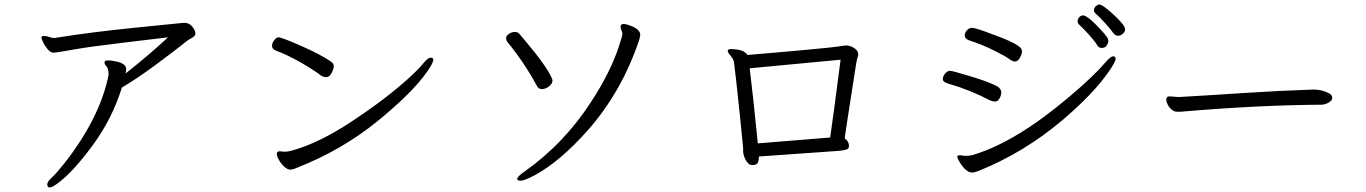

<svg xmlns="http://www.w3.org/2000/svg" viewBox="-20 -783 6040 849"><path d="M163 -616Q163 -624 174.5 -624Q186 -624 198 -619.5Q210 -615 217 -615H221Q382 -641 577.5 -660.5Q773 -680 791 -682H796Q822 -682 838 -654Q844 -644 844 -633Q844 -622 817 -609Q811 -606 782 -582.5Q753 -559 668.5 -496.5Q584 -434 519 -396Q477 -260 392 -143.5Q307 -27 240 24Q211 46 200 46Q189 46 189 33Q189 20 208.5 2.5Q228 -15 264 -60Q300 -105 340 -167Q433 -314 460 -451V-455Q460 -479 451 -489Q442 -499 442 -506Q442 -516 456.5 -516Q471 -516 490 -512Q538 -503 538 -477Q538 -470 535 -458Q637 -538 723 -618Q658 -610 515 -593Q372 -576 300 -563Q228 -550 216 -550Q204 -550 191 -565Q178 -580 170.5 -596.5Q163 -613 163 -616Z M1217 -114 1239 -112Q1253 -112 1270 -117Q1389 -149 1538.5 -248Q1688 -347 1788 -438Q1831 -477 1851.5 -502.5Q1872 -528 1884 -528Q1896 -528 1896 -519Q1896 -505 1868 -465Q1803 -372 1647 -245.5Q1491 -119 1295 -42Q1276 -33 1263.5 -33Q1251 -33 1237 -46Q1223 -59 1213.5 -75.5Q1204 -92 1204 -103Q1204 -114 1217 -114ZM1188 -598Q1199 -618 1212 -618Q1225 -618 1310.5 -580.5Q1396 -543 1440 -513Q1456 -503 1456 -491Q1456 -479 1446.5 -460.5Q1437 -442 1423 -442Q1409 -442 1398 -450Q1373 -470 1308 -508Q1241 -545 1203 -558Q1183 -566 1183 -579Q1183 -592 1188 -598Z M2423 -427Q2423 -413 2407.5 -401Q2392 -389 2377 -389Q2362 -389 2356 -400Q2298 -507 2224 -597Q2218 -605 2218 -615Q2218 -625 2231 -633.5Q2244 -642 2257 -642Q2270 -642 2279 -630.5Q2288 -619 2308 -596Q2395 -493 2421 -436Q2423 -430 2423 -427ZM2346 -9Q2299 16 2283 16Q2267 16 2267 9Q2267 -2 2296 -22Q2474 -147 2594 -333Q2681 -466 2718 -582Q2732 -624 2732 -632.5Q2732 -641 2728 -649.5Q2724 -658 2724 -665Q2724 -677 2738 -677Q2748 -677 2766 -670Q2811 -654 2811 -629Q2811 -622 2806 -605Q2729 -377 2580 -208Q2458 -70 2346 -9Z M3295 -481Q3309 -369 3331 -149L3651 -175Q3666 -278 3697 -519ZM3210 -566Q3269 -566 3285 -540Q3313 -542 3357 -546Q3401 -550 3532.5 -561.5Q3664 -573 3718 -582H3722Q3739 -582 3757 -570.5Q3775 -559 3775 -542Q3775 -536 3772 -529Q3769 -522 3765.5 -499.5Q3762 -477 3754.5 -429Q3747 -381 3739.5 -332.5Q3732 -284 3725.5 -242Q3719 -200 3715 -171Q3732 -160 3734 -141V-138Q3734 -125 3722 -121.5Q3710 -118 3690 -116L3336 -91Q3335 -63 3326.5 -58Q3318 -53 3306 -53Q3294 -53 3284.5 -65Q3275 -77 3270.5 -91.5Q3266 -106 3266 -112V-130Q3262 -176 3254 -249.5Q3246 -323 3240.5 -378Q3235 -433 3225 -512Q3220 -526 3209 -538.5Q3198 -551 3198 -558Q3199 -566 3210 -566Z M4390 -401Q4408 -389 4408 -373L4406 -363Q4404 -353 4397 -343.5Q4390 -334 4380 -334Q4370 -334 4358 -339Q4271 -385 4174 -413Q4149 -420 4149 -433Q4149 -446 4159.5 -458Q4170 -470 4180.5 -470Q4191 -470 4273.5 -445Q4356 -420 4390 -401ZM4231 -96 4244 -94H4251Q4273 -94 4289 -100Q4474 -157 4707 -354Q4817 -447 4866 -505Q4891 -534 4902 -534Q4913 -534 4913 -522Q4913 -510 4884 -468Q4817 -370 4676 -250Q4507 -108 4309 -28Q4289 -20 4279 -20Q4252 -20 4224 -65Q4213 -84 4213 -90Q4213 -96 4220 -96ZM4267 -604Q4246 -611 4246 -627Q4246 -638 4255.5 -649Q4265 -660 4279.5 -660Q4294 -660 4372 -630Q4454 -601 4484 -579Q4499 -569 4499 -556Q4499 -543 4489.5 -527Q4480 -511 4468.5 -511Q4457 -511 4442 -522.5Q4427 -534 4375 -560Q4323 -586 4267 -604ZM4769 -715Q4791 -715 4860 -638Q4874 -621 4877.5 -615Q4881 -609 4881 -601.5Q4881 -594 4874 -582.5Q4867 -571 4852.5 -571Q4838 -571 4831 -584Q4824 -597 4797.5 -627Q4771 -657 4751 -675Q4745 -681 4745 -690Q4745 -699 4752.5 -707Q4760 -715 4769 -715ZM4906 -633Q4892 -653 4865.5 -682Q4839 -711 4828 -720Q4817 -729 4817 -738Q4817 -747 4825 -755Q4833 -763 4841 -763Q4849 -763 4866.5 -750Q4884 -737 4904.5 -718Q4925 -699 4940 -681.5Q4955 -664 4955 -653Q4955 -642 4945 -633.5Q4935 -625 4924 -625Q4913 -625 4906 -633Z M5152 -357 5190 -354H5194Q5334 -362 5484.5 -372Q5635 -382 5787 -387H5790Q5824 -387 5856 -371Q5871 -363 5871 -350.5Q5871 -338 5854.5 -329Q5838 -320 5821 -320Q5543 -318 5213 -290Q5207 -289 5202 -289H5184Q5171 -289 5159 -300Q5147 -311 5142 -323.5Q5137 -336 5137 -341Q5137 -357 5152 -357Z"/></svg>

Font: LXGW Bright GB
Style: Regular
Weight: 400
Designer: Christian Thalmann (Catharsis Fonts)
Foundry: LXGW / Christian Thalmann (Catharsis Fonts) / Fontworks Inc.
Version: Version 5.510